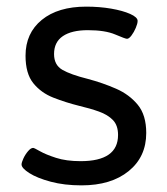

<svg xmlns="http://www.w3.org/2000/svg" viewBox="-20 -550 505 579"><path d="M226 9Q174 9 133 -2Q92 -13 68.5 -28Q45 -43 45 -54Q45 -60 50.5 -72Q56 -84 64.5 -94Q73 -104 80 -104Q83 -104 100.5 -94Q118 -84 149 -74Q180 -64 223 -64Q336 -64 336 -143Q336 -172 320.5 -188Q305 -204 278.5 -213.5Q252 -223 218 -231Q178 -241 141 -255.5Q104 -270 80.5 -299Q57 -328 57 -382Q57 -450 106 -490Q155 -530 240 -530Q280 -530 315 -524Q350 -518 372.5 -508Q395 -498 395 -487Q395 -479 389.5 -466Q384 -453 376.5 -443Q369 -433 363 -433Q358 -433 327.5 -446Q297 -459 245 -459Q196 -459 169.5 -441Q143 -423 143 -387Q143 -354 168 -339.5Q193 -325 245 -312Q290 -300 330 -282.5Q370 -265 395.5 -234Q421 -203 421 -149Q421 -77 368 -34Q315 9 226 9Z"/></svg>

Font: Asap Semi Expanded
Style: Regular
Weight: 400
Width: 6
Designer: Pablo Cosgaya
Foundry: Omnibus-Type
Version: Version 3.001; ttfautohint (v1.8.4.7-5d5b)